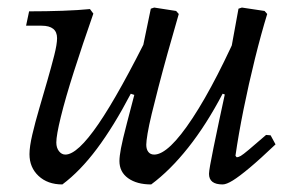

<svg xmlns="http://www.w3.org/2000/svg" viewBox="-20 -476 778 508"><path d="M145 12Q106 12 82 -10.5Q58 -33 58 -68Q58 -88 65.5 -120Q73 -152 84 -189.5Q95 -227 105.5 -263.5Q116 -300 123.5 -329.5Q131 -359 131 -375Q131 -408 90 -408H49L57 -446Q103 -446 145.5 -447.5Q188 -449 218 -452L227 -440Q198 -357 175.5 -286.5Q153 -216 141 -167Q129 -118 129 -99Q129 -85 136 -76Q143 -67 153 -67Q185 -67 240.5 -148Q296 -229 381 -401L350 -220L326 -228Q281 -142 236.5 -82.5Q192 -23 145 12ZM380 12Q342 12 319 -4.5Q296 -21 296 -50Q296 -62 300 -83.5Q304 -105 316 -151Q328 -197 350 -281L356 -342L379 -453L388 -456L446 -447L453 -439Q437 -384 423.5 -335.5Q410 -287 399.5 -246.5Q389 -206 381.5 -175Q374 -144 370.5 -123Q367 -102 367 -93Q367 -81 372.5 -74Q378 -67 388 -67Q426 -67 489.5 -163.5Q553 -260 627 -431L593 -220L569 -228Q526 -146 478 -85.5Q430 -25 380 12ZM569 12Q533 12 533 -16Q533 -22 536 -39Q539 -56 545 -85.5Q551 -115 560 -157.5Q569 -200 581 -255L582 -294L611 -453L620 -456L680 -447L687 -439Q671 -387 654.5 -320.5Q638 -254 624.5 -187Q611 -120 603 -64L606 -60Q611 -60 617 -63.5Q623 -67 638.5 -80Q654 -93 684 -119L696 -118L709 -94Q668 -55 640.5 -32Q613 -9 596 1.5Q579 12 569 12Z"/></svg>

Font: Alegreya
Style: Italic
Weight: 400
Italic angle: -7°
Designer: Juan Pablo del Peral
Foundry: Huerta Tipografica
Version: Version 2.009